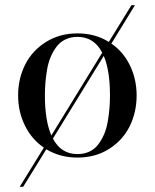

<svg xmlns="http://www.w3.org/2000/svg" viewBox="-20 -599 598 742"><path d="M50 -230Q50 -295.5 77.5 -349.8Q105 -404 158 -437Q211 -470 279.5 -470Q348 -470 400.5 -437L488 -579H501.5L410.5 -430.5Q457 -398.5 482.5 -345.5Q508 -292.5 508 -230Q508 -164.5 480.8 -110.2Q453.5 -56 400.8 -23Q348 10 279.5 10Q212.5 10 159 -22L69.5 123H56L149.5 -28.5Q102.5 -60.5 76.2 -114Q50 -167.5 50 -230ZM153.5 -230Q153.5 -133 178.5 -75.5L375 -395.5Q343.5 -456.5 279.5 -456.5Q253.5 -456.5 232.8 -446.5Q212 -436.5 198.5 -418.5Q185 -400.5 175.8 -378.8Q166.5 -357 162 -330.2Q157.5 -303.5 155.5 -279.8Q153.5 -256 153.5 -230ZM405 -230Q405 -327 381 -383L184.5 -63.5Q216 -3.5 279.5 -3.5Q305.5 -3.5 326.2 -13.5Q347 -23.5 360.2 -41.5Q373.5 -59.5 382.8 -81.2Q392 -103 396.5 -129.8Q401 -156.5 403 -180.2Q405 -204 405 -230Z"/></svg>

Font: Bodoni* 16pt
Style: Regular
Weight: 400
Version: Version 2.3